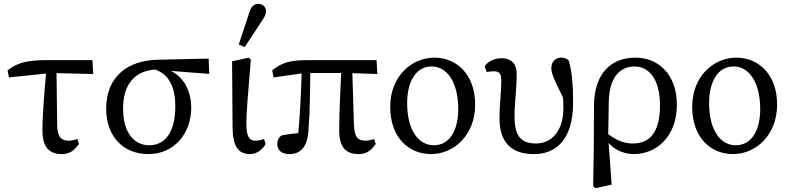

<svg xmlns="http://www.w3.org/2000/svg" viewBox="-20 -787 4095 997"><path d="M26.6 -385 246.3 -407.9 464 -402.7 459.9 -474.9H231.1C126.2 -474.9 72.2 -463.9 19.4 -421.5L26.6 -385ZM301.3 13.1C340.7 13.1 366.2 -4.5 390 -39.7L381.6 -65.3C367.9 -60.3 351.1 -56.4 337.9 -56.4C298.9 -56.4 277.9 -73.4 276.9 -140.1L273.1 -439.6H222C212.3 -328.2 200.4 -200.9 200.4 -110.2C200.4 -26.6 231.9 13.1 301.3 13.1Z M751.5 13.1C879.9 13.1 972.9 -89.4 972.9 -227.6C972.9 -331.8 917.5 -429.4 784.7 -440.9L772.5 -429.2C865.9 -406.9 890.3 -320.2 890.3 -234.6C890.3 -96.2 834 -32.7 755.3 -32.7C675.3 -32.7 619.2 -98.8 619.2 -223.1C619.2 -352.5 682.3 -421.1 792 -426.3L803.7 -423.6L1066.6 -403.5L1063.5 -482.8L798.9 -476.8C646.4 -473.6 531.4 -392.2 531.4 -222.6C531.4 -79.8 618.4 13.1 751.5 13.1Z M1278.2 13.1C1314.2 13.1 1343 -9.9 1359.5 -39.7L1351.1 -65.3C1337.3 -60.3 1321.6 -56.4 1307.7 -56.4C1276.7 -56.4 1261.5 -72.2 1259.6 -135.5C1258.7 -203.9 1266.6 -277.8 1282.5 -477.4L1272.1 -487.5L1185.1 -468.8L1187.6 -125.1C1188.7 -28.9 1216.2 13.1 1278.2 13.1ZM1219.8 -555.9 1250.7 -542.5 1339.3 -677.4C1355.7 -701.8 1361.2 -712.3 1361.2 -728.9C1361.2 -751.5 1344.6 -766.9 1320.1 -766.9C1302.4 -766.9 1286.2 -756.5 1276 -726.3L1219.8 -555.9Z M1480.9 13.1C1539.6 13.1 1574.9 -20.8 1581.6 -107.3C1590.2 -214.2 1590.3 -328.7 1591.3 -440.8H1547.5C1543.3 -311 1539 -181.5 1524 -51.6L1559.4 -97.2C1517.4 -95.9 1474.6 -90.5 1441.3 -83.5C1428.1 -73.1 1420.1 -61.5 1420.1 -37.4C1420.1 -5.9 1444.8 13.1 1480.9 13.1ZM1400.6 -385 1562.1 -407.9H1783.2L1939.4 -402.7L1935.3 -474.9H1584.9C1481 -474.9 1443.3 -461 1393.4 -421.5L1400.6 -385ZM1841.8 13.1C1881.7 13.1 1907.2 -4.5 1931 -39.7L1922.6 -65.3C1908.9 -60.3 1892.1 -56.4 1878.9 -56.4C1839.9 -56.4 1819.9 -73.4 1817.9 -140.1L1808.6 -440.8H1753.7C1747.4 -328.7 1741.4 -201 1741.4 -110.4C1741.4 -27 1772.4 13.1 1841.8 13.1Z M2219 13.1C2334.5 13.1 2447.3 -83 2447.3 -244.3C2447.3 -398.9 2352.1 -487.7 2235.7 -487.7C2119.1 -487.7 2006.4 -392.7 2006.4 -232.5C2006.4 -71.2 2102.8 13.1 2219 13.1ZM2232.2 -32.7C2155.6 -32.7 2094.2 -107.3 2094.2 -251.9C2094.2 -356 2135.4 -441.9 2221.4 -441.9C2299 -441.9 2359.5 -364.2 2359.5 -219.6C2359.5 -115.8 2318.4 -32.7 2232.2 -32.7Z M2753.5 13.1C2863.4 13.1 2955.8 -57.9 2955.8 -253.4C2955.8 -337.4 2951.6 -416.8 2932.4 -474.2C2923 -482.5 2910.8 -487.7 2895.2 -487.7C2865.5 -487.7 2842.9 -468.2 2842.9 -432.9C2842.9 -402.4 2857.2 -376 2919.3 -246.9V-313.8L2901.4 -314.1C2904.5 -276.3 2905.5 -249.2 2905.5 -225.3C2905.5 -107.9 2845.4 -41.9 2763.2 -41.9C2677.4 -41.9 2651.8 -89.6 2651.8 -186.2C2651.8 -250.6 2663 -322.7 2663 -402.5C2663 -441.9 2647.4 -484.6 2584 -484.6C2545.2 -484.6 2515.5 -468 2496.4 -443.3L2507.5 -413.1C2519.3 -415 2532.2 -416.9 2543.9 -416.9C2579.5 -416.9 2583 -398 2583 -361.4C2583 -314.9 2573.7 -238.5 2573.7 -174.7C2573.7 -41.7 2639.9 13.1 2753.5 13.1Z M3060 179.8 3072.3 190.2 3156.1 171.5 3138.3 -73.2V-82.5L3141.2 -258.7C3143.1 -379.9 3195.6 -441.9 3275.2 -441.9C3348.6 -441.9 3407.1 -377.3 3407.1 -240.1C3407.1 -119.1 3367.3 -41.9 3266.6 -41.9C3214.2 -41.9 3171.7 -62.6 3125.1 -101.7L3115.1 -81.2C3152.3 -10.1 3219.5 13.1 3271.2 13.1C3388.1 13.1 3494.8 -77.2 3494.8 -243.6C3494.8 -395.6 3403.5 -487.7 3278.9 -487.7C3155 -487.7 3065.3 -407.8 3064.3 -237L3063.3 -12.3L3060 179.8Z M3787 13.1C3902.5 13.1 4015.3 -83 4015.3 -244.3C4015.3 -398.9 3920.1 -487.7 3803.7 -487.7C3687.1 -487.7 3574.4 -392.7 3574.4 -232.5C3574.4 -71.2 3670.8 13.1 3787 13.1ZM3800.2 -32.7C3723.6 -32.7 3662.2 -107.3 3662.2 -251.9C3662.2 -356 3703.4 -441.9 3789.4 -441.9C3867 -441.9 3927.5 -364.2 3927.5 -219.6C3927.5 -115.8 3886.4 -32.7 3800.2 -32.7Z"/></svg>

Font: Source Serif Variable
Style: Regular
Weight: 389
Designer: Frank Grießhammer
Foundry: Adobe Systems Incorporated
Version: Version 3.001;hotconv 1.0.111;makeotfexe 2.5.65597